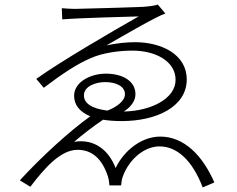

<svg xmlns="http://www.w3.org/2000/svg" viewBox="-20 -781 1040 842"><path d="M251 -745 253 -696C320 -702 550 -708 588 -709C468 -641 245 -511 139 -435L172 -396C256 -460 321 -502 378 -526C431 -550 505 -559 561 -559C661 -559 750 -513 750 -431C750 -347 640 -294 523 -292C554 -312 574 -338 574 -368C574 -424 520 -458 444 -458C378 -458 305 -422 305 -361C305 -322 328 -291 376 -271C286 -207 158 -90 67 10L113 38C175 -43 245 -124 320 -124C384 -124 428 -84 453 -8C457 4 459 21 460 32H511C512 22 514 4 519 -8C547 -84 614 -139 679 -139C756 -139 823 -79 869 41L920 19C869 -98 788 -182 683 -182C600 -182 523 -120 487 -44C458 -120 396 -174 305 -159C335 -185 390 -228 432 -256C456 -252 483 -250 514 -250C665 -250 799 -312 799 -433C799 -541 690 -596 572 -596C533 -596 489 -591 447 -582C527 -628 659 -705 705 -722L672 -761C663 -757 636 -753 608 -751C561 -749 330 -742 307 -742C288 -742 267 -744 251 -745ZM451 -296C377 -305 348 -331 348 -363C348 -403 400 -421 441 -421C488 -421 528 -403 528 -368C528 -339 493 -312 451 -296Z"/></svg>

Font: Noto Sans TC Light
Style: Regular
Weight: 300
Designer: Ryoko NISHIZUKA 西塚涼子 (kana, bopomofo & ideographs); Paul D. Hunt (Latin, Greek & Cyrillic); Sandoll Communications 산돌커뮤니
Foundry: Adobe
Version: Version 2.004;hotconv 1.0.118;makeotfexe 2.5.65603